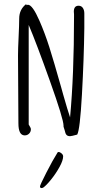

<svg xmlns="http://www.w3.org/2000/svg" viewBox="-20 -685 519 970"><path d="M307 -26 301 -45V-47V-50Q301 -83 232.5 -275Q164 -467 125 -559V-56L129 -49Q130 -47 133 -42Q136 -37 136 -32Q136 -19 127 -10Q118 -1 105 -1Q73 -1 73 -62L72 -233Q71 -310 71 -405Q71 -437 74 -498Q77 -561 77 -591Q77 -638 113 -665V-659Q119 -661 121 -661Q144 -661 179 -581Q207 -517 229.5 -446Q252 -375 289 -244L299 -208Q322 -127 334 -92Q354 -307 354 -600V-613Q353 -619 353 -626Q353 -656 377 -656Q391 -656 398.5 -645Q406 -634 406 -617V-542Q404 -388 394 -208Q384 -28 370 -5Q341 3 334 3Q322 3 316 -3.5Q310 -10 307 -26ZM182 257Q182 250 214.5 186.5Q247 123 271 85Q272 83 276 83Q283 83 291 90Q299 97 299 105Q299 125 281 158Q263 191 238.5 221.5Q214 252 198 263Q194 265 192 265H190Q182 265 182 257Z"/></svg>

Font: Amatic SC
Style: Bold
Weight: 700
Designer: Multiple Designers
Foundry: Vernon Adams
Version: Version 2.505